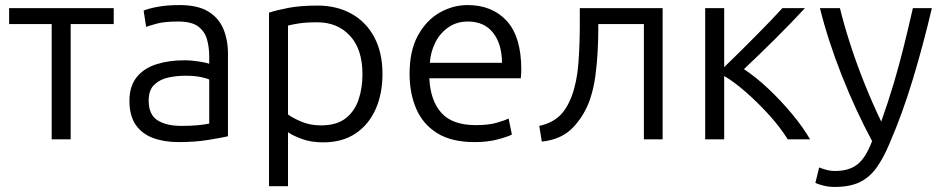

<svg xmlns="http://www.w3.org/2000/svg" viewBox="-20 -550 3720 758"><path d="M184 0V-455H16V-518H429V-455H259V0Z M685 11Q629 11 585 -5Q541 -21 516 -57Q491 -93 491 -152Q491 -209 519 -244.5Q547 -280 596.5 -296Q646 -312 708 -312Q736 -312 767 -307Q798 -302 806 -298V-328Q806 -362 797.5 -393.5Q789 -425 763 -445Q737 -465 684 -465Q629 -465 600 -457Q571 -449 557 -444L547 -508Q565 -516 602 -523Q639 -530 689 -530Q760 -530 801.5 -505Q843 -480 861.5 -436.5Q880 -393 880 -337V-12Q859 -7 805 2Q751 11 685 11ZM696 -53Q731 -53 759 -55.5Q787 -58 806 -62V-236Q796 -241 772 -246Q748 -251 710 -251Q678 -251 645 -244Q612 -237 589.5 -216Q567 -195 567 -153Q567 -97 602 -75Q637 -53 696 -53Z M1042 185V-500Q1072 -510 1119 -519Q1166 -528 1233 -528Q1310 -528 1368 -495.5Q1426 -463 1458 -402.5Q1490 -342 1490 -258Q1490 -179 1462.5 -118Q1435 -57 1383 -22.5Q1331 12 1256 12Q1208 12 1171.5 -1.5Q1135 -15 1117 -28V185ZM1247 -55Q1308 -55 1343.5 -82Q1379 -109 1395 -155Q1411 -201 1411 -257Q1411 -355 1362 -408.5Q1313 -462 1232 -462Q1188 -462 1159.5 -457.5Q1131 -453 1117 -449V-98Q1134 -85 1169 -70Q1204 -55 1247 -55Z M1854 11Q1763 11 1706.5 -24Q1650 -59 1623.5 -120Q1597 -181 1597 -259Q1597 -350 1630 -410Q1663 -470 1715.5 -500Q1768 -530 1826 -530Q1923 -530 1980.5 -467.5Q2038 -405 2038 -275Q2038 -268 2037.5 -258.5Q2037 -249 2036 -241H1675Q1679 -153 1722.5 -104.5Q1766 -56 1858 -56Q1909 -56 1941.5 -65.5Q1974 -75 1988 -82L2001 -19Q1987 -11 1946.5 0Q1906 11 1854 11ZM1677 -302H1962Q1961 -378 1926 -421.5Q1891 -465 1827 -465Q1783 -465 1750 -442Q1717 -419 1698.5 -382Q1680 -345 1677 -302Z M2119 9 2109 -53Q2159 -64 2189 -92.5Q2219 -121 2238 -173Q2258 -228 2263.5 -300.5Q2269 -373 2269 -455V-518H2596V0H2522V-455H2342V-434Q2342 -395 2339.5 -347Q2337 -299 2330.5 -250.5Q2324 -202 2310 -160Q2288 -95 2242.5 -47Q2197 1 2119 9Z M2764 0V-518H2839V-285Q2866 -311 2899 -343.5Q2932 -376 2964.5 -409Q2997 -442 3024.5 -470.5Q3052 -499 3069 -518H3158Q3135 -493 3104 -461Q3073 -429 3039 -395Q3005 -361 2973 -330.5Q2941 -300 2917 -277Q2963 -247 3013 -200Q3063 -153 3107 -100Q3151 -47 3178 0H3090Q3060 -48 3015.5 -97Q2971 -146 2924 -187Q2877 -228 2839 -250V0Z M3275 188Q3250 188 3228 182Q3206 176 3199 172L3214 111Q3220 114 3239 119.5Q3258 125 3277 125Q3332 125 3365 99Q3398 73 3423 7Q3359 -112 3304.5 -249Q3250 -386 3217 -518H3296Q3311 -456 3335 -381Q3359 -306 3390.5 -226.5Q3422 -147 3459 -70Q3487 -149 3508 -219.5Q3529 -290 3547 -362.5Q3565 -435 3584 -518H3659Q3625 -373 3583.5 -236Q3542 -99 3492 16Q3467 76 3439 114Q3411 152 3372.5 170Q3334 188 3275 188Z"/></svg>

Font: Ubuntu Sans
Style: Regular
Weight: 400
Designer: Dalton Maag Ltd
Foundry: Dalton Maag Ltd
Version: Version 1.006; ttfautohint (v1.8.4.7-5d5b)